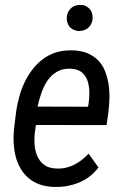

<svg xmlns="http://www.w3.org/2000/svg" viewBox="-20 -740 499 770"><path d="M247.6 -666C247.6 -658.7 249 -651.9 251.5 -645.5C253.9 -639.2 257.3 -633.8 262.2 -629.4C266.6 -625 272.5 -621.6 278.8 -619.1C285.2 -616.7 292 -615.2 299.3 -615.7C314.5 -616.2 327.1 -621.6 336.9 -631.3C346.2 -641.1 351.1 -653.8 351.6 -668.9C351.6 -676.3 350.6 -683.6 348.1 -689.9C345.7 -696.3 341.8 -701.7 337.4 -706.5C332.5 -710.9 327.1 -714.8 320.8 -717.3C314.5 -719.7 307.1 -720.7 299.3 -720.2C283.7 -719.7 271 -714.4 261.7 -704.1C252.4 -693.8 247.6 -681.2 247.6 -666ZM201.7 9.8C235.4 10.3 267.1 4.4 297.9 -8.3C328.6 -21 354 -41 375 -68.4L335.4 -123.5C326.7 -114.7 317.9 -106.4 308.6 -99.1C299.3 -91.8 289.1 -85.4 278.8 -80.1C268.6 -74.7 257.3 -70.8 246.1 -67.9C234.4 -64.9 222.2 -63.5 209.5 -64C187 -64.5 169.4 -69.3 156.2 -79.6C143.1 -89.8 133.8 -102.5 127.9 -118.2C121.6 -133.8 118.7 -150.9 118.2 -169.9C117.7 -188.5 119.1 -207 122.1 -225.1L124 -238.8L407.2 -238.3L414.6 -288.6C417 -307.6 418.5 -327.1 418.9 -347.2C419.4 -366.7 418 -385.7 415 -404.3C412.1 -422.4 407.2 -439.5 400.9 -455.6C394.5 -471.7 385.3 -485.4 374 -497.6C362.3 -509.8 348.1 -519 331.1 -526.4C314 -533.7 293.5 -537.6 270 -538.1C246.1 -538.6 224.1 -536.1 204.6 -529.8C184.6 -523.4 167 -514.2 151.4 -502.4C135.3 -490.2 121.6 -476.6 109.4 -460.4C97.2 -444.3 86.4 -426.8 77.6 -407.7C68.8 -388.7 61.5 -368.7 56.2 -348.1C50.8 -327.1 46.4 -306.6 43.9 -285.6L36.6 -226.1C33.2 -195.8 33.7 -166.5 37.6 -138.7C41.5 -110.4 49.8 -85.4 63 -63.5C75.7 -41.5 93.3 -23.9 116.2 -10.7C139.2 2.4 167.5 9.3 201.7 9.8ZM264.6 -464.4C283.2 -463.4 297.9 -458.5 308.6 -449.7C318.8 -440.4 326.7 -429.2 331.1 -416C335.4 -402.3 337.9 -387.7 338.4 -371.6C338.4 -355.5 337.4 -339.8 335.4 -324.7L333 -312L130.4 -312.5C134.8 -330.6 139.6 -348.6 146 -367.2C152.3 -385.7 160.6 -402.3 170.9 -417.5C181.2 -432.1 193.8 -443.8 209 -452.6C224.1 -461.4 242.7 -465.3 264.6 -464.4Z"/></svg>

Font: Roboto Condensed
Style: Italic
Weight: 400
Designer: Google
Version: Version 1.000;PS 001.000;hotconv 1.0.88;makeotf.lib2.5.64775